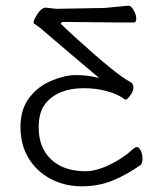

<svg xmlns="http://www.w3.org/2000/svg" viewBox="-20 -498 580 675"><path d="M282 104Q330 104 397 64Q426 46 440 32.5Q454 19 461.5 19Q469 19 475 32Q481 45 481 61Q481 77 473 83Q426 116 376.5 136.5Q327 157 267 157Q207 157 157.5 130.5Q108 104 80 57.5Q52 11 52 -51.5Q52 -114 83 -154.5Q114 -195 161.5 -214.5Q209 -234 245 -234Q281 -234 309 -228L329 -224L313 -237Q294 -253 223 -313L121 -400L106 -411Q98 -415 98 -418Q98 -425 104 -436Q121 -468 138 -471H142L178 -467L347 -470L432 -478Q441 -478 450 -462Q459 -446 459 -432.5Q459 -419 451 -419H388Q362 -419 199 -421L193 -415Q221 -388 252 -360Q392 -233 438 -210Q449 -204 449 -190.5Q449 -177 438 -162.5Q427 -148 424 -148Q419 -148 418 -149Q397 -166 357.5 -177Q318 -188 275 -188Q183 -188 139 -133Q116 -103 116 -51Q116 1 138 36Q182 104 282 104Z"/></svg>

Font: LXGW WenKai TC Light
Style: Regular
Weight: 300
Designer: LXGW / Fontworks Inc.
Foundry: LXGW / Fontworks Inc.
Version: Version 1.330